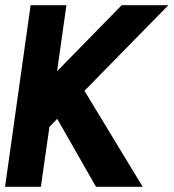

<svg xmlns="http://www.w3.org/2000/svg" viewBox="-30 -720 670 740"><path d="M520 0H340L190.5 -262L160.5 -231L127.5 0H-10.5L88 -700H226L190 -445.5L439 -700H619L295.5 -370Z"/></svg>

Font: Urbanist ExtraBold
Style: Italic
Weight: 800
Italic angle: -8°
Designer: Corey Hu
Foundry: Corey Hu
Version: Version 1.321; ttfautohint (v1.8.4.7-5d5b)